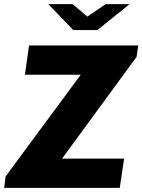

<svg xmlns="http://www.w3.org/2000/svg" viewBox="-36 -905 686 925"><path d="M630 -686 622 -631 263 -141H562L541 0H-16L-9 -55L353 -545H84L104 -686ZM385 -825 473 -885H588L433 -760H317L197 -885H314Z"/></svg>

Font: Chivo ExtraBold Italic
Style: Regular
Weight: 800
Italic angle: -8.05°
Designer: Hector Gatti
Foundry: Omnibus-Type
Version: Version 1.007